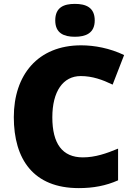

<svg xmlns="http://www.w3.org/2000/svg" viewBox="-20 -957 689 987"><path d="M365 -937C309 -937 264 -920 264 -852C264 -786 309 -768 365 -768C420 -768 467 -786 467 -852C467 -920 420 -937 365 -937ZM395 -566C455 -566 507 -547 559 -522L618 -674C545 -709 466 -724 397 -724C174 -724 51 -571 51 -355C51 -138 152 10 385 10C459 10 524 -2 587 -30V-193C527 -168 469 -148 406 -148C300 -148 249 -219 249 -354C249 -487 304 -566 395 -566Z"/></svg>

Font: Noto Sans Gujarati Black
Style: Regular
Weight: 900
Designer: Jelle Bosma - Monotype Design Team, Universal Thirst
Foundry: Monotype Imaging Inc.
Version: Version 2.106